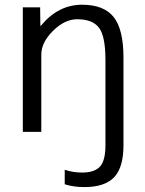

<svg xmlns="http://www.w3.org/2000/svg" viewBox="-20 -550 604 801"><path d="M301.8 -469.7Q250 -469.7 201.2 -421.4Q152.3 -373 152.3 -322.3V0H75.2V-519.5H147.5L148.4 -442.4H150.4Q222.7 -530.3 322.3 -530.3Q413.1 -530.3 454.1 -479Q495.1 -427.7 495.1 -309.6V56.6Q495.1 148.4 456.1 189.5Q417 230.5 332 230.5Q287.1 230.5 250 218.8V158.2Q284.2 169.9 322.3 169.9Q375 169.9 397.5 144.5Q419.9 119.1 419.9 56.6V-299.8Q419.9 -398.4 393.1 -434.1Q366.2 -469.7 301.8 -469.7Z"/></svg>

Font: Mgen+ 1c regular
Style: Regular
Weight: 400
Designer: [Source Han Sans]
Ryoko NISHIZUKA  (kana & ideographs); Paul D. Hunt (Latin, Greek & Cyrillic); Wenlong ZHANG  (bopomofo
Version: Version 1.059.20150602